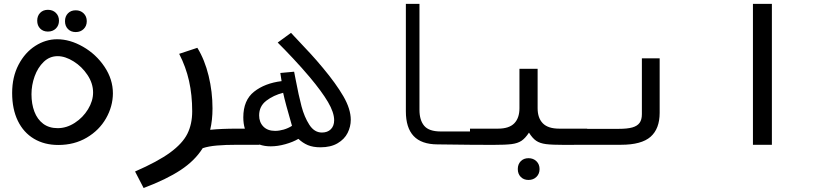

<svg xmlns="http://www.w3.org/2000/svg" viewBox="-20 -745 4240 988"><path d="M42.5 -266.5Q42.5 -349 75.5 -412Q108.5 -475 161.8 -509Q215 -543 274 -543Q340 -543 407.2 -504.5Q474.5 -466 517.8 -401.5Q561 -337 561 -264.5Q560.5 -197 525.5 -135.8Q490.5 -74.5 426.5 -36.8Q362.5 1 280 1Q208.5 1 154.8 -31Q101 -63 71.8 -123.2Q42.5 -183.5 42.5 -266.5ZM459 -269Q459 -316 430.2 -359.2Q401.5 -402.5 358.5 -429.2Q315.5 -456 276.5 -456Q235.5 -456 205 -426.8Q174.5 -397.5 158.2 -352.2Q142 -307 142 -260Q142 -210 157 -170.5Q172 -131 202.2 -108.2Q232.5 -85.5 277 -85.5Q322.5 -85.5 364.8 -112.8Q407 -140 433 -182.8Q459 -225.5 459 -269ZM171.5 -638.5Q171.5 -663.5 186.8 -679Q202 -694.5 226.5 -694.5Q251.5 -694.5 267.5 -678.8Q283.5 -663 283.5 -638.5Q283.5 -614 267.5 -598.2Q251.5 -582.5 226.5 -582.5Q202 -582.5 186.8 -598Q171.5 -613.5 171.5 -638.5ZM314.5 -636Q314.5 -661 329.8 -676.5Q345 -692 369.5 -692Q394.5 -692 410.5 -676.2Q426.5 -660.5 426.5 -636Q426.5 -611.5 410.5 -595.8Q394.5 -580 369.5 -580Q345 -580 329.8 -595.5Q314.5 -611 314.5 -636Z M969 -172.5Q969 -256 952.8 -328.5Q936.5 -401 902 -468L995.5 -499Q1033.5 -437.5 1053.5 -355Q1073.5 -272.5 1073.5 -187.5Q1073.5 -126.5 1061.5 -77Q1119 -83 1201.5 -83V0Q1140 0 1096.5 3.8Q1053 7.5 1023 17.5Q983 81.5 909.5 130Q836 178.5 719 222.5L675 137.5Q792 86.5 855.5 40Q919 -6.5 944 -56.2Q969 -106 969 -172.5Z M1515.5 -30.5Q1487.5 -14 1448.2 -3Q1409 8 1373 8Q1340.5 8 1314.5 -1.5V0H1199V-83H1240Q1232 -109 1232 -141Q1232 -229.5 1287.5 -273.2Q1343 -317 1429 -327.5L1422.5 -369.5L1493.5 -376L1501.5 -335Q1517 -253 1531.5 -198Q1546 -143 1571.8 -103Q1597.5 -63 1636.5 -63Q1665.5 -63 1682.5 -80Q1699.5 -97 1699.5 -126.5Q1699.5 -166 1667.8 -220Q1636 -274 1573.5 -348.5Q1533 -396.5 1488.2 -444.2Q1443.5 -492 1409 -526L1477.5 -576Q1485 -567.5 1494.2 -558Q1503.5 -548.5 1514 -537Q1549.5 -499.5 1579 -467.5Q1608.5 -435.5 1642.5 -394.5Q1708.5 -315.5 1746.8 -249.8Q1785 -184 1785 -128.5Q1785 -93.5 1768.8 -61Q1752.5 -28.5 1717.2 -7.8Q1682 13 1629 13Q1591 13 1564.2 1.8Q1537.5 -9.5 1515.5 -30.5ZM1482.5 -97.5Q1447 -219.5 1437 -267.5Q1387.5 -255 1350.5 -226.8Q1313.5 -198.5 1313.5 -151Q1313.5 -116 1335.2 -93.8Q1357 -71.5 1395.5 -71.5Q1416.5 -71.5 1439.8 -78.2Q1463 -85 1482.5 -97.5Z M2068.5 -172V-725H2138.5V-180Q2138.5 -126.5 2163 -97.5Q2187.5 -68.5 2248 -68.5H2401.5V0L2230.5 -2Q2148.5 -2.5 2108.5 -45Q2068.5 -87.5 2068.5 -172Z M2644.5 125Q2644.5 100 2659.8 84.5Q2675 69 2699.5 69Q2724.5 69 2740.5 84.8Q2756.5 100.5 2756.5 125Q2756.5 149.5 2740.5 165.2Q2724.5 181 2699.5 181Q2675 181 2659.8 165.5Q2644.5 150 2644.5 125ZM2653 -188V-391H2746.5V-188Q2746.5 -137.5 2773.5 -110.2Q2800.5 -83 2857.5 -83H3001.5V0L2883 0.5Q2820 0.5 2789.2 -3.5Q2758.5 -7.5 2739.2 -20.5Q2720 -33.5 2702 -62.5Q2683 -33.5 2663.5 -20.5Q2644 -7.5 2612.8 -3.5Q2581.5 0.5 2518 0.5L2398.5 0V-83H2542.5Q2599.5 -83 2626.2 -110.2Q2653 -137.5 2653 -188Z M3000 -82H3164Q3208 -82 3233.8 -89.2Q3259.5 -96.5 3271.2 -112.8Q3283 -129 3283 -157.5V-445H3374.5V-164.5Q3374.5 -82.5 3327.8 -41.2Q3281 0 3175.5 0H3000Z M3952 -725V0H3854.5V-725Z"/></svg>

Font: JuliaMono Medium
Style: Regular
Weight: 500
Monospace: yes
Designer: cormullion
Foundry: corm
Version: Version 0.054; ttfautohint (v1.8.4)